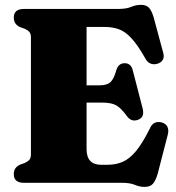

<svg xmlns="http://www.w3.org/2000/svg" viewBox="-20 -736 710 773"><path d="M35.5 -665Q35.5 -700 76.5 -700H455.5Q488.5 -700 507.8 -708.2Q527 -716.5 548 -716.5Q569.5 -716.5 580.5 -704Q591.5 -691.5 599.5 -663L637.5 -522Q642 -505.5 634.8 -494.2Q627.5 -483 612.5 -479Q598 -475 585 -480.5Q572 -486 563.5 -503.5Q533.5 -556 508.5 -582.8Q483.5 -609.5 458 -618.5Q432.5 -627.5 400.5 -627.5H328.5V-392.5H380.5Q411.5 -392.5 425.2 -405.8Q439 -419 448.5 -454Q457 -481.5 482 -481.5Q507.5 -481.5 514.5 -453L554.5 -298.5Q563 -263 535 -253.5Q509 -244 491 -268.5Q467 -301.5 447.5 -312.2Q428 -323 389.5 -323H328.5V-135.5Q328.5 -72.5 388 -72.5H411.5Q445.5 -72.5 473 -84Q500.5 -95.5 526.8 -126.8Q553 -158 583 -218Q596.5 -250.5 629.5 -243.5Q646.5 -239.5 653.5 -226.5Q660.5 -213.5 655.5 -194L615 -37Q607 -9.5 596 3.5Q585 16.5 562 16.5Q542.5 16.5 523 8.2Q503.5 0 471 0H76.5Q35.5 0 35.5 -35Q35.5 -61.5 60.5 -73L80 -80Q92 -85.5 98.2 -92.8Q104.5 -100 104.5 -114V-586Q104.5 -600 98.2 -607.2Q92 -614.5 80 -620L60.5 -627Q35.5 -638.5 35.5 -665Z"/></svg>

Font: Fraunces 72pt Soft Black
Style: Regular
Weight: 900
Version: Version 1.000;[b76b70a41]